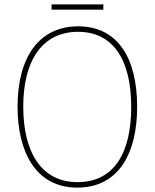

<svg xmlns="http://www.w3.org/2000/svg" viewBox="-20 -845 705 875"><path d="M451 -825H215V-801H451ZM605 -358C605 -583 515 -725 336 -725C158 -725 60 -584 60 -359C60 -154 142 10 332 10C524 10 605 -151 605 -358ZM86 -359C86 -563 168 -700 336 -700C493 -700 578 -576 578 -358C578 -148 500 -15 333 -15C168 -15 86 -152 86 -359Z"/></svg>

Font: Noto Sans Devanagari SemiCondensed Thin
Style: Regular
Weight: 100
Width: 4
Designer: Jelle Bosma - Monotype Design Team
Foundry: Monotype Imaging Inc.
Version: Version 2.004